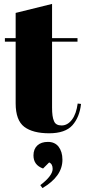

<svg xmlns="http://www.w3.org/2000/svg" viewBox="-20 -671 434 981"><path d="M60 -143C60 -85 75 -45 104 -23C133 -1 176 10 231 10C286 10 326 -4 350 -31C374 -58 389 -94 394 -140C394 -140 377 -142 377 -142C377 -142 377 -142 377 -142C372 -107 363 -80 348 -60C333 -40 315 -30 295 -30C275 -30 262 -37 256 -52C249 -67 246 -90 246 -121C246 -121 246 -458 246 -458C246 -458 376 -458 376 -458C376 -458 376 -476 376 -476C376 -476 246 -476 246 -476C246 -476 246 -651 246 -651C246 -651 60 -605 60 -605C60 -605 60 -476 60 -476C60 -476 5 -476 5 -476C5 -476 5 -458 5 -458C5 -458 60 -458 60 -458C60 -458 60 -143 60 -143C60 -143 60 -143 60 -143ZM197 290C265 250 299 202 299 145C299 145 299 145 299 145C299 117 292 95 279 78C266 62 248 54 225 54C202 54 184 60 171 72C158 84 151 101 151 123C151 123 151 123 151 123C151 156 167 178 200 190C200 190 231 159 231 159C231 159 231 159 231 159C243 164 249 175 249 192C249 192 249 192 249 192C249 215 228 243 186 275C186 275 197 290 197 290C197 290 197 290 197 290Z"/></svg>

Font: Abril Fatface Utterance
Style: Regular
Weight: 500
Designer: Veronika Burian, Jos Scaglione
Foundry: TypeTogether
Version: ""